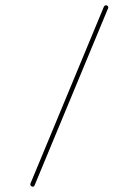

<svg xmlns="http://www.w3.org/2000/svg" viewBox="-20 -693 516 722"><path d="M98.1 7.3Q91.8 3.4 95.2 -4.4L370.1 -666.5Q373.5 -674.3 380.4 -672.9Q383.8 -672.4 386 -669.2Q388.2 -666 386.7 -662.6L109.9 4.4Q106.4 12.2 98.1 7.3Z"/></svg>

Font: Mikhak-DS1-FD Thin
Style: Regular
Weight: 100
Designer: Amin Abedi
Version: Version 3.2